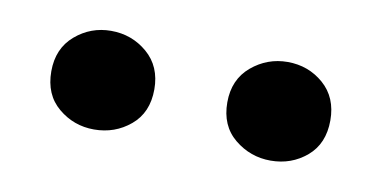

<svg xmlns="http://www.w3.org/2000/svg" viewBox="-31 -861 510 256"><g transform="rotate(10 223.5 -733.0)"><path d="M103.9 -666.6Q76.4 -666.6 55.5 -684.1Q34.5 -701.6 34.5 -733.2Q34.5 -764.2 55.5 -782.2Q76.4 -800.1 103.9 -800.1Q132.1 -800.1 153 -782.2Q174 -764.2 174 -733.2Q174 -701.6 153 -684.1Q132.1 -666.6 103.9 -666.6ZM342.9 -666.6Q315.4 -666.6 294.1 -684.1Q272.8 -701.6 272.8 -733.2Q272.8 -764.2 294.1 -782.2Q315.4 -800.1 342.9 -800.1Q371.1 -800.1 391.7 -782.2Q412.3 -764.2 412.3 -733.2Q412.3 -701.6 391.7 -684.1Q371.1 -666.6 342.9 -666.6Z"/></g></svg>

Font: Noto Serif SC
Style: Regular
Weight: 200
Designer: Ryoko NISHIZUKA 西塚涼子 (kana & ideographs); Frank Grießhammer (Latin, Greek & Cyrillic); Wenlong ZHANG 张文龙 (bopomofo); San
Foundry: Adobe
Version: Version 2.001;hotconv 1.1.0;makeotfexe 2.6.0